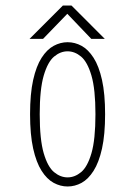

<svg xmlns="http://www.w3.org/2000/svg" viewBox="-20 -665 490 696"><path d="M225 11Q199 11 174.5 -2.2Q150 -15.5 130.8 -45.8Q111.5 -76 100.2 -126.5Q89 -177 89 -251Q89 -325 100.2 -375.2Q111.5 -425.5 130.8 -455.5Q150 -485.5 174.5 -498.8Q199 -512 225 -512Q251.5 -512 275.8 -498.8Q300 -485.5 319.2 -455.5Q338.5 -425.5 349.8 -375.2Q361 -325 361 -251Q361 -177 349.8 -126.5Q338.5 -76 319.2 -45.8Q300 -15.5 275.8 -2.2Q251.5 11 225 11ZM225 -22Q251 -22 274 -41Q297 -60 311.5 -109.5Q326 -159 326 -251Q326 -341.5 311.5 -391Q297 -440.5 274 -459.8Q251 -479 225 -479Q199 -479 176 -459.8Q153 -440.5 138.5 -391Q124 -341.5 124 -251Q124 -159 138.5 -109.5Q153 -60 176 -41Q199 -22 225 -22ZM360 -524H311L224 -615L136 -524H87L208 -645H239Z"/></svg>

Font: League Mono Thin Condensed
Style: Regular
Weight: 100
Width: 1
Designer: Tyler Finck
Foundry: The League of Moveable Type / Tyler Finck
Version: Version 2.300;RELEASE